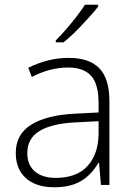

<svg xmlns="http://www.w3.org/2000/svg" viewBox="-20 -786 568 816"><path d="M272 -540Q359 -540 402 -496Q445 -452 445 -355V0H409L401 -94H398Q381 -64 356.5 -40.5Q332 -17 296.5 -3.5Q261 10 210 10Q159 10 122.5 -7.5Q86 -25 66.5 -57.5Q47 -90 47 -136Q47 -215 112.5 -256Q178 -297 300 -303L399 -308V-347Q399 -429 367 -464Q335 -499 270 -499Q230 -499 192 -489Q154 -479 115 -459L100 -498Q138 -517 181.5 -528.5Q225 -540 272 -540ZM305 -266Q204 -262 150 -230.5Q96 -199 96 -135Q96 -85 128 -57.5Q160 -30 217 -30Q306 -30 352 -80.5Q398 -131 399 -218V-271ZM397 -758Q385 -742 367.5 -722.5Q350 -703 330.5 -682Q311 -661 290.5 -641.5Q270 -622 250 -606H217V-614Q237 -634 260.5 -661Q284 -688 306 -716.5Q328 -745 341 -766H397Z"/></svg>

Font: Noto Sans Oriya ExtraLight
Style: Regular
Weight: 250
Version: Version 2.003